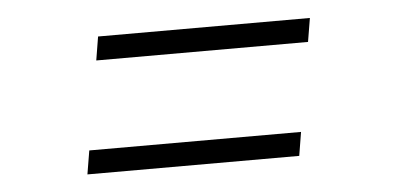

<svg xmlns="http://www.w3.org/2000/svg" viewBox="-31 -453 689 336"><g transform="rotate(-5 313.5 -284.5)"><path d="M143.6 -362.3 150.4 -403.8H522.5L515.6 -362.3ZM110.8 -165 117.7 -206.5H489.7L482.9 -165Z"/></g></svg>

Font: Inter 20pt ExtraLight
Style: Italic
Weight: 250
Italic angle: -9.3988°
Version: Version 4.001;git-66647c0bb